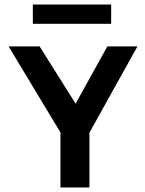

<svg xmlns="http://www.w3.org/2000/svg" viewBox="-20 -828 640 848"><path d="M247 0V-243L18 -623H155L314 -370L454 -623H587L375 -242V0ZM125 -723V-808H471V-723Z"/></svg>

Font: Inconsolata Expanded ExtraBold
Style: Regular
Weight: 800
Width: 7
Monospace: yes
Designer: Raph Levien, Cyreal, Brenton Simpson
Foundry: Raph Levien, Cyreal, Google
Version: Version 3.001; ttfautohint (v1.8.2.53-6de2)